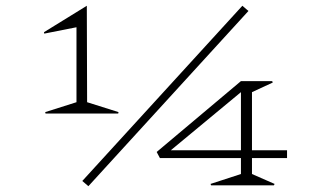

<svg xmlns="http://www.w3.org/2000/svg" viewBox="-20 -640 1141 663"><path d="M971.2 -94.2H850.1V-39.1L928.2 -4.9L925.8 0H709L707 -4.9L812 -39.1V-94.2H532.2L521 -115.2L812 -359.9H919.9L921.9 -355L850.1 -321.8V-121.1H971.2ZM131.8 -528.8 279.8 -620.1 280.8 -287.1 389.2 -252.9 388.2 -248H137.2L136.2 -252.9L244.1 -287.1V-545.9L132.8 -523.9ZM264.2 -15.1 816.9 -620.1 837.9 -602.1 285.2 2.9ZM569.8 -121.1H812V-321.8Z"/></svg>

Font: Halibut Exp Thin
Style: Regular
Weight: 250
Width: 7
Designer: Matteo Maggi
Foundry: Collletttivo
Version: Version 3.080 | FøM Fix